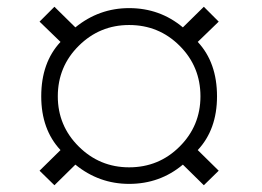

<svg xmlns="http://www.w3.org/2000/svg" viewBox="-20 -605 774 568"><path d="M97 -100 159 -161Q102 -222 102 -320Q102 -420 159 -481L97 -541L141 -585L203 -524Q273 -581 362 -581Q453 -581 521 -524L583 -585L627 -541L565 -481Q622 -420 622 -320Q622 -222 565 -161L627 -100L583 -57L521 -118Q453 -61 362 -61Q273 -61 203 -118L141 -57ZM151 -320Q151 -233 213 -171.5Q275 -110 362 -110Q450 -110 511.5 -171.5Q573 -233 573 -320Q573 -408 511.5 -469.5Q450 -531 362 -531Q275 -531 213 -469.5Q151 -408 151 -320Z"/></svg>

Font: Forum
Style: Regular
Weight: 400
Designer: Denis Masharov
Foundry: Denis Masharov
Version: Version 1.000